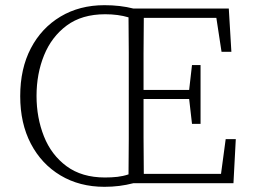

<svg xmlns="http://www.w3.org/2000/svg" viewBox="-20 -707 977 741"><path d="M121 -337Q121 -253 149.5 -181Q178 -109 237 -65.5Q296 -22 385 -22Q411 -22 433 -24.5Q455 -27 476 -34Q477 -102 477 -170.5Q477 -239 477 -309V-366Q477 -435 477 -503.5Q477 -572 476 -640Q436 -652 386 -652Q296 -652 237.5 -608.5Q179 -565 150 -493.5Q121 -422 121 -337ZM721 -229 710 -325H534Q534 -246 534 -175Q534 -104 535 -36H833L851 -170H890L881 0H495Q468 7 440.5 10.5Q413 14 383 14Q287 14 213.5 -30Q140 -74 99 -152.5Q58 -231 58 -336Q58 -442 99 -520.5Q140 -599 213.5 -643Q287 -687 383 -687Q444 -687 495 -674H863L873 -507H835L815 -638H535Q534 -571 534 -501.5Q534 -432 534 -360H710L721 -456H754V-229Z"/></svg>

Font: Source Serif 4 SmText Light
Style: Regular
Weight: 300
Designer: Frank Grießhammer
Foundry: Adobe
Version: Version 4.005;hotconv 1.1.0;makeotfexe 2.6.0